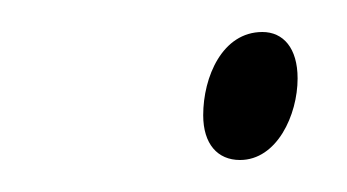

<svg xmlns="http://www.w3.org/2000/svg" viewBox="-20 -551 217 120"><path d="M130 -451C153 -451 166 -479 166 -502C166 -521 157 -531 144 -531C119 -531 107 -503 107 -479C107 -461 116 -451 130 -451Z"/></svg>

Font: Noto Sans ExtraCondensed ExtraLight
Style: Italic
Weight: 200
Width: 2
Italic angle: -12°
Designer: Monotype Design Team
Foundry: Monotype Imaging Inc.
Version: Version 2.013